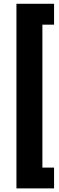

<svg xmlns="http://www.w3.org/2000/svg" viewBox="-20 -850 319 1037"><path d="M272 -716.8H209V55.2H272V167.5H68.8V-829.6H272Z"/></svg>

Font: Vazirmatn FD ExtraBold
Style: Regular
Weight: 800
Designer: Saber Rastikerdar
Foundry: Saber Rastikerdar
Version: Version 33.003